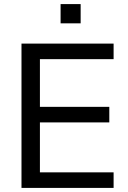

<svg xmlns="http://www.w3.org/2000/svg" viewBox="-20 -918 626 938"><path d="M85 0V-705H535V-629H175V-396H514V-320H175V-76H535V0ZM276 -804V-898H374V-804Z"/></svg>

Font: Nunito Sans Medium
Style: Regular
Weight: 500
Designer: Vernon Adams
Foundry: Vernon Adams
Version: Version 3.101; ttfautohint (v1.8.4.7-5d5b);gftools[0.9.27]